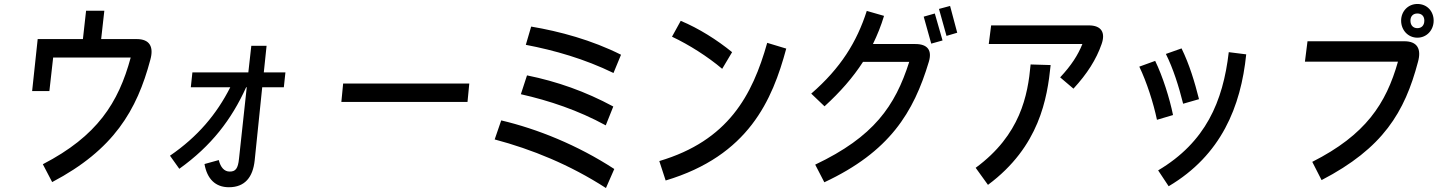

<svg xmlns="http://www.w3.org/2000/svg" viewBox="-20 -882 7248 968"><path d="M196 -54 243 36C553 -127 670 -325 738 -581C756 -646 735 -685 669 -685H490L506 -828H414L398 -685H170L142 -423H229L248 -592H639C577 -363 470 -196 196 -54Z M884 -31C1046 -147 1147 -279 1221 -442H1224L1185 -82C1180 -31 1167 -17 1138 -17C1111 -17 1092 -38 1083 -75L1011 -55C1024 20 1066 62 1134 62C1215 62 1255 11 1264 -73L1302 -442H1411L1419 -517H1310L1324 -651H1247L1232 -517H950L942 -442H1141C1072 -306 977 -193 837 -97Z M2346 -461H1710L1701 -368H2337Z M2631 -656C2777 -628 2927 -585 3073 -514L3111 -606C2964 -680 2801 -724 2658 -748ZM2606 -407C2748 -375 2895 -326 3034 -250L3072 -345C2931 -421 2789 -471 2637 -502ZM2474 -179C2662 -129 2852 -52 3035 66L3077 -30C2891 -151 2689 -232 2507 -275Z M3671 -619C3595 -681 3503 -739 3412 -777L3368 -697C3455 -656 3549 -596 3621 -535ZM3944 -637 3848 -666C3773 -400 3651 -173 3304 -70L3336 28C3754 -97 3874 -377 3944 -637Z M4806 -717 4770 -852 4714 -837 4752 -701ZM4136 37C4465 -117 4586 -314 4663 -571C4680 -628 4657 -660 4595 -660H4381C4403 -705 4422 -752 4437 -802L4350 -827C4300 -671 4219 -539 4070 -410L4137 -346C4216 -418 4280 -491 4331 -570H4564C4493 -347 4385 -192 4090 -52ZM4732 -678 4693 -814 4637 -798 4675 -662Z M5325 -492 5392 -435C5461 -510 5507 -582 5534 -660C5554 -717 5534 -754 5469 -754H4977L4965 -660H5437C5415 -605 5382 -553 5325 -492ZM5277 -554 5176 -557C5162 -402 5125 -202 4899 -36L4961 50C5221 -143 5260 -387 5277 -554Z M5945 -359 6025 -382C6003 -469 5977 -556 5937 -638L5858 -610C5895 -536 5923 -447 5945 -359ZM5872 57C6137 -100 6236 -344 6263 -608L6175 -619C6146 -369 6058 -165 5819 -23ZM5813 -278 5894 -302C5877 -386 5842 -497 5804 -575L5724 -546C5761 -469 5795 -364 5813 -278Z M7126 -692C7173 -692 7208 -730 7208 -778C7208 -824 7176 -862 7126 -862C7079 -862 7044 -825 7044 -778C7044 -730 7079 -692 7126 -692ZM7126 -740C7105 -740 7091 -754 7091 -778C7091 -801 7105 -814 7126 -814C7147 -814 7161 -801 7161 -778C7161 -754 7147 -740 7126 -740ZM6596 -66 6643 26C6953 -135 7062 -316 7129 -570C7147 -635 7126 -674 7060 -674H6572L6559 -571H7028C6968 -359 6865 -202 6596 -66Z"/></svg>

Font: Smiley Sans Oblique
Style: Regular
Weight: 400
Italic angle: -8°
Designer: oooooohmygosh, Nagisa Chen, Janine Sui, Heda Shi, Jian Li
Foundry: atelierAnchor
Version: Version 2.0.1